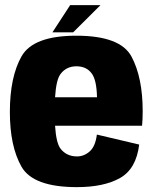

<svg xmlns="http://www.w3.org/2000/svg" viewBox="-20 -744 618 769"><path d="M288 5.5Q113 5.5 66.2 -76.2Q19.5 -158 19.5 -295.5Q19.5 -435.5 66.2 -518.2Q113 -601 285.5 -601Q462 -601 506.8 -517.2Q551.5 -433.5 551.5 -298.5Q551.5 -265.5 549 -240.5H200.5Q205 -171 222.5 -148.5Q246.5 -117.5 288.5 -117.5Q316.5 -117.5 339.2 -137.5Q362 -157.5 368 -205L537.5 -165Q525.5 -67.5 460.8 -31Q396 5.5 288 5.5ZM200.5 -354.5H368.5Q367 -423.5 347.5 -449.5Q326.5 -478.5 286 -478.5Q245.5 -478.5 222 -447Q205 -424 200.5 -354.5ZM190 -614.5 261 -723.5H382.5L273 -614.5Z"/></svg>

Font: Anybody ExtraBold
Style: Regular
Weight: 800
Designer: Tyler Finck
Foundry: Etcetera Type Company
Version: Version 1.010; ttfautohint (v1.8.3) -l 8 -r 50 -G 200 -x 14 